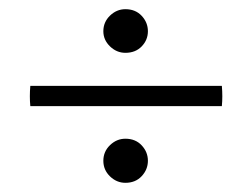

<svg xmlns="http://www.w3.org/2000/svg" viewBox="-20 -557 549 418"><path d="M46 -370H463Q465 -347 463 -326H46Q44 -347 46 -370ZM205 -207Q205 -227 219.5 -241Q234 -255 253 -255Q275 -255 288.5 -240.5Q302 -226 302 -207Q302 -188 288.5 -173.5Q275 -159 253 -159Q234 -159 219.5 -173Q205 -187 205 -207ZM205 -489Q205 -509 219.5 -523Q234 -537 253 -537Q275 -537 288.5 -522.5Q302 -508 302 -489Q302 -470 288.5 -456Q275 -442 253 -442Q234 -442 219.5 -456Q205 -470 205 -489Z"/></svg>

Font: Castoro Titling
Style: Regular
Weight: 400
Version: Version 2.04